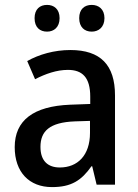

<svg xmlns="http://www.w3.org/2000/svg" viewBox="-20 -753 561 783"><path d="M121 -679C121 -641 143 -624 172 -624C200 -624 223 -642 223 -679C223 -716 200 -733 172 -733C143 -733 121 -716 121 -679ZM303 -679C303 -642 325 -624 354 -624C382 -624 406 -642 406 -679C406 -716 382 -733 354 -733C325 -733 303 -716 303 -679ZM267 -549C201 -549 139 -531 91 -504L123 -430C166 -452 211 -468 257 -468C316 -468 348 -437 348 -359V-329L266 -326C116 -320 40 -262 40 -153C40 -51 99 10 192 10C271 10 312 -17 353 -75H356L374 0H449V-364C449 -488 390 -549 267 -549ZM285 -258 347 -260V-211C347 -119 296 -70 224 -70C176 -70 145 -96 145 -154C145 -218 182 -254 285 -258Z"/></svg>

Font: Noto Sans Myanmar SemiCondensed Medium
Style: Regular
Weight: 500
Width: 4
Designer: Monotype Design Team
Foundry: Monotype Imaging Inc.
Version: Version 2.107